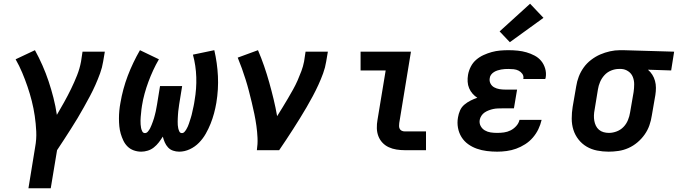

<svg xmlns="http://www.w3.org/2000/svg" viewBox="-20 -808 3647 1033"><path d="M133 205 169 -16Q177 -59 175 -101Q173 -143 167 -184Q161 -225 151 -264.5Q141 -304 128 -342Q115 -380 99.5 -417Q84 -454 64 -489L168 -538Q190 -498 208.5 -456Q227 -414 241.5 -370.5Q256 -327 267.5 -282Q279 -237 286 -190Q306 -224 325.5 -259Q345 -294 362.5 -330Q380 -366 394.5 -402.5Q409 -439 416 -477L424 -530H544L535 -477Q530 -445 518.5 -413.5Q507 -382 493.5 -351.5Q480 -321 464 -291Q448 -261 431.5 -231.5Q415 -202 397.5 -172.5Q380 -143 361.5 -114.5Q343 -86 324.5 -57Q306 -28 287 0L253 205Z M740 8Q719 8 699.5 1Q680 -6 666 -20Q652 -34 643.5 -52Q635 -70 629.5 -89Q624 -108 622 -128.5Q620 -149 620 -170.5Q620 -192 622 -213Q624 -234 628 -255Q634 -291 644 -328Q654 -365 667.5 -400.5Q681 -436 697.5 -470.5Q714 -505 733 -538L835 -489Q818 -460 804 -429.5Q790 -399 778.5 -368Q767 -337 758 -304.5Q749 -272 744 -240Q742 -230 741 -219.5Q740 -209 739 -199Q738 -189 737 -179Q736 -169 736 -159Q736 -149 736.5 -139Q737 -129 739 -119.5Q741 -110 745.5 -101Q750 -92 760 -92Q769 -92 776 -100.5Q783 -109 787.5 -117.5Q792 -126 795.5 -135.5Q799 -145 802.5 -154Q806 -163 808.5 -172Q811 -181 813.5 -190.5Q816 -200 818 -209Q820 -218 821.5 -227.5Q823 -237 825 -246.5Q827 -256 828 -265L841 -345H960L947 -265Q945 -256 944 -246.5Q943 -237 941.5 -227.5Q940 -218 939 -209Q938 -200 937.5 -190.5Q937 -181 936.5 -172Q936 -163 936 -153.5Q936 -144 936.5 -135Q937 -126 939 -117.5Q941 -109 945 -100.5Q949 -92 959 -92Q967 -92 973 -99Q979 -106 983 -113Q987 -120 990.5 -127.5Q994 -135 996.5 -143Q999 -151 1001.5 -158.5Q1004 -166 1006.5 -174Q1009 -182 1011 -189.5Q1013 -197 1014.5 -205Q1016 -213 1018 -221Q1020 -229 1021.5 -236.5Q1023 -244 1024.5 -252Q1026 -260 1027 -268Q1038 -331 1036 -393Q1034 -455 1018 -514L1133 -538Q1149 -469 1152.5 -398.5Q1156 -328 1144 -255Q1139 -226 1131.5 -198Q1124 -170 1113 -142.5Q1102 -115 1087 -88.5Q1072 -62 1050.5 -40Q1029 -18 1001 -5Q973 8 944 8Q927 8 911 2.5Q895 -3 884 -15Q873 -27 866.5 -42Q860 -57 856 -73Q846 -57 834.5 -42Q823 -27 808 -15Q793 -3 775 2.5Q757 8 740 8Z M1362 0Q1367 -33 1365.5 -66Q1364 -99 1359.5 -131Q1355 -163 1348.5 -194.5Q1342 -226 1334.5 -257Q1327 -288 1319 -319Q1311 -350 1301.5 -380Q1292 -410 1281.5 -439.5Q1271 -469 1259 -498L1368 -538Q1386 -496 1401 -452.5Q1416 -409 1428.5 -364.5Q1441 -320 1452 -274.5Q1463 -229 1471 -183Q1486 -207 1500.5 -230.5Q1515 -254 1529 -278Q1543 -302 1556.5 -326Q1570 -350 1581 -375Q1592 -400 1601.5 -425.5Q1611 -451 1616 -477L1624 -530H1744L1735 -477Q1730 -445 1718.5 -413.5Q1707 -382 1693 -351.5Q1679 -321 1663 -291Q1647 -261 1629.5 -231Q1612 -201 1594 -172Q1576 -143 1557.5 -114Q1539 -85 1520 -56.5Q1501 -28 1482 0Z M2157 0Q2135 0 2113 -3.5Q2091 -7 2071.5 -16Q2052 -25 2037.5 -40.5Q2023 -56 2015.5 -76Q2008 -96 2007.5 -118.5Q2007 -141 2011 -163L2055 -429H1920V-530H2191L2128 -146Q2127 -138 2127 -130Q2127 -122 2130.5 -115Q2134 -108 2141.5 -104.5Q2149 -101 2157 -101H2272V0Z M2655 8Q2627 8 2599 4.5Q2571 1 2545.5 -8Q2520 -17 2498.5 -32.5Q2477 -48 2463 -70.5Q2449 -93 2444 -120.5Q2439 -148 2444 -176Q2447 -195 2455 -213.5Q2463 -232 2478.5 -245Q2494 -258 2512 -267Q2530 -276 2548 -282Q2534 -291 2522.5 -304Q2511 -317 2504 -333.5Q2497 -350 2496 -368.5Q2495 -387 2498 -405Q2502 -428 2513 -449.5Q2524 -471 2542 -486.5Q2560 -502 2582 -512Q2604 -522 2626 -528Q2648 -534 2670.5 -536Q2693 -538 2716 -538Q2741 -538 2765.5 -535.5Q2790 -533 2812.5 -526.5Q2835 -520 2856 -509Q2877 -498 2891.5 -480.5Q2906 -463 2913 -439.5Q2920 -416 2916 -391Q2915 -389 2914.5 -387Q2914 -385 2914 -383H2795Q2795 -384 2795.5 -384.5Q2796 -385 2796 -386Q2798 -400 2790 -411Q2782 -422 2770 -428Q2758 -434 2744 -435.5Q2730 -437 2716 -437Q2706 -437 2696 -436.5Q2686 -436 2676 -434Q2666 -432 2656.5 -429Q2647 -426 2638 -420.5Q2629 -415 2622.5 -406.5Q2616 -398 2615 -388Q2612 -372 2619 -358.5Q2626 -345 2639 -338Q2652 -331 2667 -328.5Q2682 -326 2698 -326H2762L2745 -225H2681Q2669 -225 2657 -224.5Q2645 -224 2633.5 -221.5Q2622 -219 2610 -214.5Q2598 -210 2587.5 -203Q2577 -196 2570 -185Q2563 -174 2561 -163Q2558 -145 2566 -130Q2574 -115 2588.5 -106.5Q2603 -98 2620 -95.5Q2637 -93 2655 -93Q2673 -93 2691.5 -95.5Q2710 -98 2727 -106.5Q2744 -115 2757.5 -130Q2771 -145 2775 -163H2894Q2888 -137 2876.5 -113Q2865 -89 2847 -68Q2829 -47 2805.5 -32Q2782 -17 2757 -8Q2732 1 2706 4.5Q2680 8 2655 8ZM2723 -581 2668 -639 2832 -788 2904 -712Z M3254 8Q3223 8 3192.5 2Q3162 -4 3136.5 -19Q3111 -34 3092.5 -57.5Q3074 -81 3065 -109.5Q3056 -138 3056 -170Q3056 -202 3061 -233L3080 -343Q3084 -370 3094 -396Q3104 -422 3120.5 -445Q3137 -468 3160.5 -486Q3184 -504 3209.5 -515Q3235 -526 3262 -532Q3289 -538 3316 -538Q3320 -538 3324.5 -538Q3329 -538 3333 -538L3607 -530L3591 -429L3466 -433Q3480 -421 3489.5 -406Q3499 -391 3504 -373Q3509 -355 3509 -335.5Q3509 -316 3506 -297L3487 -187Q3483 -160 3474 -134Q3465 -108 3448.5 -84.5Q3432 -61 3409.5 -42Q3387 -23 3361 -11.5Q3335 0 3308 4Q3281 8 3254 8ZM3256 -93Q3277 -93 3298 -101Q3319 -109 3334.5 -125Q3350 -141 3358.5 -162Q3367 -183 3370 -203L3389 -313Q3392 -334 3392 -355Q3392 -376 3384.5 -394.5Q3377 -413 3360 -424.5Q3343 -436 3323 -437H3316Q3314 -437 3312.5 -437Q3311 -437 3309 -437Q3289 -437 3268 -428.5Q3247 -420 3232 -403.5Q3217 -387 3208.5 -367Q3200 -347 3197 -327L3179 -217Q3176 -202 3175.5 -187Q3175 -172 3177.5 -158Q3180 -144 3186 -131.5Q3192 -119 3202.5 -110Q3213 -101 3227 -97Q3241 -93 3256 -93Z"/></svg>

Font: Iosevka Slab Extended Oblique
Style: Bold
Weight: 700
Width: 7
Italic angle: -9°
Monospace: yes
Designer: Belleve Invis
Foundry: Belleve Invis
Version: Version 11.1.1; ttfautohint (v1.8.3)